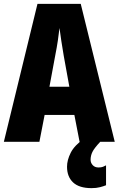

<svg xmlns="http://www.w3.org/2000/svg" viewBox="-20 -734 614 994"><path d="M392 0 365 -139H211L184 0H0L174 -714H398L574 0ZM310 -445Q303 -485 297.5 -522Q292 -559 288 -589Q285 -561 279.5 -524Q274 -487 266 -447L236 -285H339ZM449 93Q449 109 460 121Q471 133 490 133Q504 133 513 129.5Q522 126 529 122V225Q517 230 498 235Q479 240 454 240Q390 240 358.5 210.5Q327 181 327 129Q327 95 346 57Q365 19 416 -17L499 0Q468 33 458.5 52.5Q449 72 449 93Z"/></svg>

Font: Noto Sans Thai Looped ExtraCondensed Black
Style: Regular
Weight: 900
Width: 2
Designer: Sasikarn Vongin, Ben Mitchell
Foundry: The Fontpad Ltd
Version: Version 1.001; ttfautohint (v1.8.4.7-5d5b)